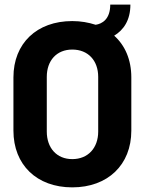

<svg xmlns="http://www.w3.org/2000/svg" viewBox="-20 -799 626 829"><path d="M292 10C445 10 547 -87 547 -235V-465C547 -541 520 -603 473 -645C513 -669 543 -711 543 -779H456C456 -715 420 -696 393 -692C362 -702 329 -708 292 -708C139 -708 38 -612 38 -465V-235C38 -87 139 10 292 10ZM182 -231V-467C182 -538 225 -585 292 -585C360 -585 404 -538 404 -467V-231C404 -160 360 -112 292 -112C225 -112 182 -160 182 -231Z"/></svg>

Font: Vanilla Cream Black
Style: Regular
Weight: 900
Designer: Jeremy Tribby, Jinavaṁso
Foundry: Tribby Type
Version: Version 1.422;Glyphs 3.1.2 (3151)